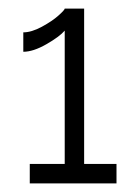

<svg xmlns="http://www.w3.org/2000/svg" viewBox="-20 -831 312 445"><path d="M175 -451H250V-406H49V-451H130V-760Q118 -746 87.5 -728.5Q57 -711 34 -711V-756Q53 -756 77 -769Q101 -782 115.5 -795Q130 -808 130 -811H175Z"/></svg>

Font: Raleway
Style: Regular
Weight: 400
Designer: Matt McInerney, Pablo Impallari, Rodrigo Fuenzalida
Foundry: Matt McInerney, Pablo Impallari, Rodrigo Fuenzalida
Version: Version 1.000;PS 001.001;hotconv 1.0.56; ttfautohint (v1.5)